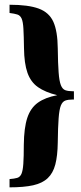

<svg xmlns="http://www.w3.org/2000/svg" viewBox="-20 -651 349 825"><path d="M21 154V118.5Q41.9 116.9 54 113.3Q66.1 109.7 72.2 96Q78.2 82.3 80.2 52.8Q82.3 23.4 82.3 -29Q83.1 -101.6 97.2 -144.4Q111.3 -187.1 142.7 -209.7Q174.2 -232.3 225.8 -241.9Q174.2 -254.8 143.1 -276.6Q112.1 -298.4 98 -338.3Q83.9 -378.2 83.1 -444.4Q82.3 -497.6 80.6 -527.4Q79 -557.3 73 -571Q66.9 -584.7 54.4 -588.7Q41.9 -592.7 21 -595.2V-630.6Q101.6 -630.6 146.4 -614.1Q191.1 -597.6 209.3 -557.3Q227.4 -516.9 228.2 -443.5Q229 -377.4 231.9 -339.9Q234.7 -302.4 241.5 -285.1Q248.4 -267.7 260.9 -263.3Q273.4 -258.9 293.5 -258.9H297.6V-223.4H293.5Q273.4 -223.4 260.9 -219Q248.4 -214.5 241.5 -197.6Q234.7 -180.6 231.9 -142.7Q229 -104.8 228.2 -37.9Q227.4 18.5 217.7 55.6Q208.1 92.7 185.1 114.5Q162.1 136.3 122.2 145.2Q82.3 154 21 154Z"/></svg>

Font: Playfair 9pt Black
Style: Regular
Weight: 900
Designer: Claus Eggers Sørensen
Foundry: Claus Eggers Sørensen
Version: Version 2.203